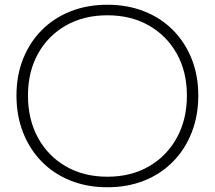

<svg xmlns="http://www.w3.org/2000/svg" viewBox="-20 -781 906 810"><path d="M433 9Q348 9 277.8 -19Q207.5 -47 156.5 -98.8Q105.5 -150.5 77.5 -221.5Q49.5 -292.5 49.5 -378Q49.5 -462.5 77.5 -532.8Q105.5 -603 156.5 -654.2Q207.5 -705.5 277.8 -733.2Q348 -761 433 -761Q518 -761 588.2 -733.2Q658.5 -705.5 709.5 -654.2Q760.5 -603 788.5 -532.8Q816.5 -462.5 816.5 -378Q816.5 -292.5 788.5 -221.5Q760.5 -150.5 709.5 -98.8Q658.5 -47 588.2 -19Q518 9 433 9ZM433 -35.5Q532.5 -35.5 608 -79Q683.5 -122.5 726 -199.8Q768.5 -277 768.5 -378Q768.5 -478 726 -554.2Q683.5 -630.5 608 -673.5Q532.5 -716.5 433 -716.5Q333.5 -716.5 258 -673.5Q182.5 -630.5 140.2 -554.2Q98 -478 98 -378Q98 -277 140.2 -199.8Q182.5 -122.5 258 -79Q333.5 -35.5 433 -35.5Z"/></svg>

Font: Hepta Slab Light
Style: Regular
Weight: 300
Designer: Michael LaGattuta
Foundry: Michael LaGattuta
Version: Version 1.102